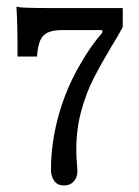

<svg xmlns="http://www.w3.org/2000/svg" viewBox="-20 -439 418 578"><path d="M133.4 71Q133.4 16.9 143.9 -38Q154.3 -93 174.2 -146.3Q194.1 -199.5 223 -248.1Q237.7 -273.6 253.7 -296.7Q269.8 -319.8 287.8 -340.5V-348.5H169.7Q140.7 -348.5 124.6 -341.4Q108.5 -334.3 101.1 -317.4Q93.8 -300.4 91.3 -268.9H32.6Q33.4 -361.8 29.4 -418.8Q42.6 -414.8 118.5 -414.8H349.5V-357.6Q342.3 -343.8 334.1 -329.6Q325.9 -315.4 316.9 -301.4Q283.2 -244.7 261.4 -202.2Q239.7 -159.6 224.7 -105.2Q209.7 -50.7 209.7 12.1Q209.7 22.5 210.1 32Q210.5 41.6 211.4 50.4Q212.2 63.8 213 76Q213 95.3 201.9 107.3Q190.8 119.4 172.5 119.4Q153.3 119.4 143.4 105.7Q133.4 92 133.4 71Z"/></svg>

Font: Playfair Micro SmCond SmLight
Style: Regular
Weight: 360
Width: 4
Designer: Claus Eggers Sørensen
Foundry: Claus Eggers Sørensen
Version: Version 2.100;Glyphs 3.2 (3219)